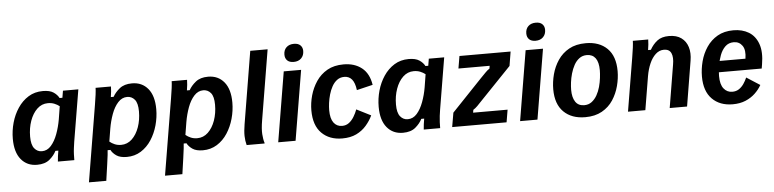

<svg xmlns="http://www.w3.org/2000/svg" viewBox="-49 -945 5515 1368"><g transform="rotate(-5 2709.0 -261.0)"><path d="M182.5 10Q110.8 10 68.3 -41.7Q25.8 -93.3 25.8 -189.2Q25.8 -247.5 41.7 -304.2Q57.5 -360.8 88.8 -407.5Q120 -454.2 165 -482.1Q210 -510 268.3 -510Q317.5 -510 344.2 -492.1Q370.8 -474.2 383.3 -450H403.3L411.7 -500H521.7L460 -130.8Q456.7 -109.2 453.8 -86.7Q450.8 -64.2 450 -42.1Q449.2 -20 449.2 0H331.7Q332.5 -16.7 335.4 -37.9Q338.3 -59.2 341.7 -77.5H320.8Q305 -45 272.1 -17.5Q239.2 10 182.5 10ZM225 -83.3Q263.3 -83.3 290.8 -114.6Q318.3 -145.8 336.7 -195.4Q355 -245 364.2 -298.3L379.2 -391.7Q363.3 -404.2 342.9 -412.5Q322.5 -420.8 296.7 -420.8Q252.5 -420.8 219.6 -389.6Q186.7 -358.3 168.3 -306.7Q150 -255 150 -194.2Q150 -135.8 171.2 -109.6Q192.5 -83.3 225 -83.3Z M539.2 166.7 630 -380Q636.7 -417.5 640.8 -451.2Q645 -485 645 -500H755Q755 -483.3 752.9 -464.6Q750.8 -445.8 747.5 -425H767.5Q784.2 -455.8 817.1 -482.5Q850 -509.2 905.8 -509.2Q977.5 -509.2 1020 -457.9Q1062.5 -406.7 1062.5 -310.8Q1062.5 -253.3 1046.7 -196.2Q1030.8 -139.2 1000.4 -92.5Q970 -45.8 925.4 -17.9Q880.8 10 824.2 10Q776.7 10 750 -8.3Q723.3 -26.7 711.7 -50H691.7Q690.8 -37.5 688.8 -16.2Q686.7 5 680 50L663.3 166.7ZM791.7 -79.2Q835.8 -79.2 868.8 -110.4Q901.7 -141.7 920 -193.3Q938.3 -245 938.3 -305.8Q938.3 -365 917.1 -390.4Q895.8 -415.8 863.3 -415.8Q825.8 -415.8 797.5 -384.6Q769.2 -353.3 751.3 -304.2Q733.3 -255 724.2 -201.7L709.2 -110Q725 -96.7 745.8 -87.9Q766.7 -79.2 791.7 -79.2Z M1083.3 166.7 1174.2 -380Q1180.8 -417.5 1185 -451.2Q1189.2 -485 1189.2 -500H1299.2Q1299.2 -483.3 1297.1 -464.6Q1295 -445.8 1291.7 -425H1311.7Q1328.3 -455.8 1361.3 -482.5Q1394.2 -509.2 1450 -509.2Q1521.7 -509.2 1564.2 -457.9Q1606.7 -406.7 1606.7 -310.8Q1606.7 -253.3 1590.8 -196.2Q1575 -139.2 1544.6 -92.5Q1514.2 -45.8 1469.6 -17.9Q1425 10 1368.3 10Q1320.8 10 1294.2 -8.3Q1267.5 -26.7 1255.8 -50H1235.8Q1235 -37.5 1232.9 -16.2Q1230.8 5 1224.2 50L1207.5 166.7ZM1335.8 -79.2Q1380 -79.2 1412.9 -110.4Q1445.8 -141.7 1464.2 -193.3Q1482.5 -245 1482.5 -305.8Q1482.5 -365 1461.3 -390.4Q1440 -415.8 1407.5 -415.8Q1370 -415.8 1341.7 -384.6Q1313.3 -353.3 1295.4 -304.2Q1277.5 -255 1268.3 -201.7L1253.3 -110Q1269.2 -96.7 1290 -87.9Q1310.8 -79.2 1335.8 -79.2Z M1681.7 0Q1673.3 -30.8 1672.5 -65.4Q1671.7 -100 1680 -149.2L1765.8 -666.7H1890L1806.7 -165Q1796.7 -105.8 1799.2 -67.9Q1801.7 -30 1810 -5V0Z M1907.5 0 1990.8 -500H2115L2031.7 0ZM2067.5 -560.8Q2037.5 -560.8 2021.7 -576.2Q2005.8 -591.7 2005.8 -618.3Q2005.8 -650.8 2025.8 -670Q2045.8 -689.2 2080 -689.2Q2110 -689.2 2125.8 -673.8Q2141.7 -658.3 2141.7 -633.3Q2141.7 -600.8 2121.7 -580.8Q2101.7 -560.8 2067.5 -560.8Z M2365 12.5Q2273.3 12.5 2217.9 -42.9Q2162.5 -98.3 2162.5 -205.8Q2162.5 -258.3 2177.5 -312.1Q2192.5 -365.8 2223.3 -411.7Q2254.2 -457.5 2302.5 -485Q2350.8 -512.5 2419.2 -512.5Q2497.5 -512.5 2549.2 -471.7Q2600.8 -430.8 2613.3 -349.2L2498.3 -321.7Q2491.7 -374.2 2471.2 -398.8Q2450.8 -423.3 2416.7 -423.3Q2386.7 -423.3 2365 -407.1Q2343.3 -390.8 2328.8 -364.6Q2314.2 -338.3 2305.4 -307.5Q2296.7 -276.7 2292.9 -247.5Q2289.2 -218.3 2289.2 -195.8Q2289.2 -136.7 2311.2 -106.7Q2333.3 -76.7 2371.7 -76.7Q2400 -76.7 2420.8 -92.5Q2441.7 -108.3 2457.1 -133.8Q2472.5 -159.2 2481.7 -185L2584.2 -133.3Q2566.7 -95.8 2537.5 -62.1Q2508.3 -28.3 2466.2 -7.9Q2424.2 12.5 2365 12.5Z M2799.2 10Q2727.5 10 2685 -41.7Q2642.5 -93.3 2642.5 -189.2Q2642.5 -247.5 2658.3 -304.2Q2674.2 -360.8 2705.4 -407.5Q2736.7 -454.2 2781.7 -482.1Q2826.7 -510 2885 -510Q2934.2 -510 2960.8 -492.1Q2987.5 -474.2 3000 -450H3020L3028.3 -500H3138.3L3076.7 -130.8Q3073.3 -109.2 3070.4 -86.7Q3067.5 -64.2 3066.7 -42.1Q3065.8 -20 3065.8 0H2948.3Q2949.2 -16.7 2952.1 -37.9Q2955 -59.2 2958.3 -77.5H2937.5Q2921.7 -45 2888.8 -17.5Q2855.8 10 2799.2 10ZM2841.7 -83.3Q2880 -83.3 2907.5 -114.6Q2935 -145.8 2953.3 -195.4Q2971.7 -245 2980.8 -298.3L2995.8 -391.7Q2980 -404.2 2959.6 -412.5Q2939.2 -420.8 2913.3 -420.8Q2869.2 -420.8 2836.2 -389.6Q2803.3 -358.3 2785 -306.7Q2766.7 -255 2766.7 -194.2Q2766.7 -135.8 2787.9 -109.6Q2809.2 -83.3 2841.7 -83.3Z M3151.7 0 3169.2 -101.7 3385 -328.3Q3409.2 -352.5 3422.9 -367.1Q3436.7 -381.7 3452.5 -391.7L3455.8 -411.7H3232.5L3247.5 -500H3613.3L3596.7 -398.3L3380 -172.5Q3356.7 -147.5 3342.5 -133.3Q3328.3 -119.2 3312.5 -109.2L3309.2 -89.2H3555.8L3540.8 0Z M3637.5 0 3720.8 -500H3845L3761.7 0ZM3797.5 -560.8Q3767.5 -560.8 3751.7 -576.2Q3735.8 -591.7 3735.8 -618.3Q3735.8 -650.8 3755.8 -670Q3775.8 -689.2 3810 -689.2Q3840 -689.2 3855.8 -673.8Q3871.7 -658.3 3871.7 -633.3Q3871.7 -600.8 3851.7 -580.8Q3831.7 -560.8 3797.5 -560.8Z M4103.3 12.5Q4005.8 12.5 3949.2 -43.3Q3892.5 -99.2 3892.5 -205Q3892.5 -257.5 3906.7 -311.7Q3920.8 -365.8 3951.7 -411.7Q3982.5 -457.5 4031.7 -485Q4080.8 -512.5 4151.7 -512.5Q4248.3 -512.5 4304.6 -457.1Q4360.8 -401.7 4360.8 -295Q4360.8 -243.3 4346.7 -189.2Q4332.5 -135 4302.5 -89.2Q4272.5 -43.3 4222.9 -15.4Q4173.3 12.5 4103.3 12.5ZM4103.3 -73.3Q4134.2 -73.3 4156.7 -90.4Q4179.2 -107.5 4194.6 -134.6Q4210 -161.7 4218.8 -193.8Q4227.5 -225.8 4231.2 -257.1Q4235 -288.3 4235 -311.7Q4235 -369.2 4213.8 -398.3Q4192.5 -427.5 4151.7 -427.5Q4120.8 -427.5 4097.9 -410.4Q4075 -393.3 4060 -365.8Q4045 -338.3 4035.8 -306.2Q4026.7 -274.2 4022.9 -243.8Q4019.2 -213.3 4019.2 -190Q4019.2 -135.8 4040 -104.6Q4060.8 -73.3 4103.3 -73.3Z M4409.2 0 4472.5 -380Q4479.2 -417.5 4483.3 -451.2Q4487.5 -485 4487.5 -500H4597.5Q4597.5 -483.3 4595.4 -464.6Q4593.3 -445.8 4590 -425H4610Q4630.8 -462.5 4662.1 -487.1Q4693.3 -511.7 4746.7 -511.7Q4800.8 -511.7 4834.6 -487.1Q4868.3 -462.5 4881.2 -420.4Q4894.2 -378.3 4885 -323.3L4831.7 0H4707.5L4758.3 -306.7Q4767.5 -358.3 4754.2 -387.9Q4740.8 -417.5 4702.5 -417.5Q4669.2 -417.5 4642.9 -393.3Q4616.7 -369.2 4599.2 -329.2Q4581.7 -289.2 4573.3 -240L4533.3 0Z M5157.5 12.5Q5065.8 12.5 5010.8 -42.9Q4955.8 -98.3 4955.8 -203.3Q4955.8 -256.7 4970 -311.2Q4984.2 -365.8 5015 -411.7Q5045.8 -457.5 5093.3 -485Q5140.8 -512.5 5207.5 -512.5Q5270.8 -512.5 5317.1 -484.6Q5363.3 -456.7 5384.2 -398.8Q5405 -340.8 5390 -252.5L5385 -223.3H5047.5L5050 -303.3H5275.8Q5285.8 -365 5263.8 -396.2Q5241.7 -427.5 5202.5 -427.5Q5165.8 -427.5 5141.7 -404.2Q5117.5 -380.8 5103.8 -344.2Q5090 -307.5 5083.8 -268.3Q5077.5 -229.2 5077.5 -196.7Q5077.5 -135.8 5101.3 -106.2Q5125 -76.7 5162.5 -76.7Q5190 -76.7 5210 -90Q5230 -103.3 5244.6 -124.6Q5259.2 -145.8 5269.2 -169.2L5365 -107.5Q5346.7 -75 5317.9 -47.9Q5289.2 -20.8 5249.6 -4.2Q5210 12.5 5157.5 12.5Z"/></g></svg>

Font: Familjen Grotesk SemiBold
Style: Italic
Weight: 600
Italic angle: -9.46201°
Designer: Anders Wikstroem, Jonas Baeckman, Matilda Gysing, Kristian Moeller
Foundry: Familjen STHLM AB
Version: Version 2.002